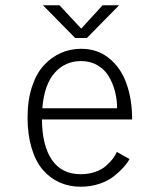

<svg xmlns="http://www.w3.org/2000/svg" viewBox="-20 -697 610 728"><path d="M431.5 -677 309.5 -553H265L143 -677H205.5L288 -588.5L369 -677ZM471 -94Q463 -79 449 -63.2Q435 -47.5 412.8 -29.5Q390.5 -11.5 357.2 -0.2Q324 11 286 11Q242.5 11 206 -5.2Q169.5 -21.5 142.2 -53.2Q115 -85 99.8 -135.8Q84.5 -186.5 84.5 -251.5Q84.5 -316.5 101 -367.2Q117.5 -418 146 -449Q174.5 -480 210.5 -496Q246.5 -512 288 -512Q349 -512 393.2 -476.5Q437.5 -441 459.2 -381Q481 -321 481 -244H139Q140 -144 177.2 -90.2Q214.5 -36.5 286 -36.5Q316 -36.5 341 -45.2Q366 -54 382 -68.2Q398 -82.5 407.8 -95.2Q417.5 -108 423 -121ZM287.5 -465.5Q226.5 -465.5 187 -420.5Q147.5 -375.5 140.5 -286.5H424Q424 -319 416.2 -349.5Q408.5 -380 392.8 -406.8Q377 -433.5 349.8 -449.5Q322.5 -465.5 287.5 -465.5Z"/></svg>

Font: League Mono Narrow UltraLight
Style: Regular
Weight: 200
Width: 3
Designer: Tyler Finck
Foundry: The League of Moveable Type / Tyler Finck
Version: Version 2.210